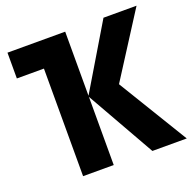

<svg xmlns="http://www.w3.org/2000/svg" viewBox="-126 -840 965 966"><g transform="rotate(-20 356.5 -357.0)"><path d="M704 -714 486 -373 713 0H529L322 -365V0H158V-576H13V-714H322V-371L527 -714Z"/></g></svg>

Font: Noto Sans SemiCondensed ExtraBold
Style: Regular
Weight: 800
Width: 4
Designer: Monotype Design Team
Foundry: Monotype Imaging Inc.
Version: Version 2.013; ttfautohint (v1.8.4.7-5d5b)